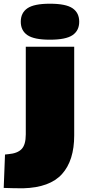

<svg xmlns="http://www.w3.org/2000/svg" viewBox="-51 -799 484 1035"><path d="M218 -585Q133 -585 97 -609.5Q61 -634 61 -682Q61 -730 97 -754.5Q133 -779 218 -779Q304 -779 340 -754.5Q376 -730 376 -682Q376 -634 340 -609.5Q304 -585 218 -585ZM349 -547V-69Q349 66 283.5 139Q218 212 74 216Q54 216 22 215.5Q-10 215 -31 214L-24 34Q-15 33 -6 32Q43 28 65.5 4.5Q88 -19 88 -75V-547Z"/></svg>

Font: Georama Extra Expanded ExtraBold
Style: Regular
Weight: 800
Width: 8
Designer: Jean-Baptiste Levee
Foundry: Production Type
Version: Version 1.000